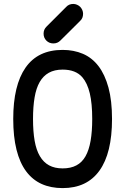

<svg xmlns="http://www.w3.org/2000/svg" viewBox="-20 -965 643 985"><path d="M301.3 -709Q358.4 -709 405.3 -689Q452.1 -668.9 485.1 -626Q518.1 -583 536.4 -515.9Q554.7 -448.7 554.7 -354.5Q554.7 -179.2 490.2 -89.6Q425.8 0 301.3 0Q240.7 0 193.6 -21.2Q146.5 -42.5 114 -86.2Q81.5 -129.9 64.7 -196.8Q47.9 -263.7 47.9 -354.5Q47.9 -527.8 111.3 -618.4Q174.8 -709 301.3 -709ZM402.3 -568.8Q368.2 -607.9 301.3 -607.9Q259.8 -607.9 230.7 -591.8Q201.7 -575.7 183.6 -544.2Q165.5 -512.7 157.5 -465.1Q149.4 -417.5 149.4 -354.5Q149.4 -290.5 157.7 -242.9Q166 -195.3 184.6 -163.8Q203.1 -132.3 231.9 -116.7Q260.7 -101.1 301.3 -101.1Q342.8 -101.1 371.8 -116.5Q400.9 -131.8 418.7 -163.3Q436.5 -194.8 444.8 -242.7Q453.1 -290.5 453.1 -354.5Q453.1 -433.6 440.7 -486.1Q428.2 -538.6 402.3 -568.8ZM290 -757.3Q275.4 -742.2 253.9 -742.2Q232.4 -742.2 218 -756.6Q203.6 -771 203.6 -792.5Q203.6 -814 218.8 -828.6L319.8 -929.7Q333.5 -944.8 356 -944.8Q365.7 -944.8 375.2 -940.7Q384.8 -936.5 391.4 -929.9Q397.9 -923.3 402.1 -913.8Q406.2 -904.3 406.2 -894.5Q406.2 -871.6 391.6 -858.4L340.8 -807.6Z"/></svg>

Font: TGL 0-17
Style: Regular
Weight: 400
Designer: Peter Wiegel
Foundry: Peter Wiegel
Version: Version 1.003 2010